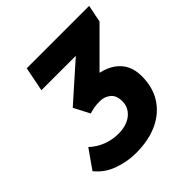

<svg xmlns="http://www.w3.org/2000/svg" viewBox="-180 -783 927 927"><g transform="rotate(-45 284.0 -319.5)"><path d="M226 12Q167 12 109.5 -8.5Q52 -29 15 -75L83 -172Q113 -144 151 -129Q189 -114 233 -114Q269 -114 296.5 -126Q324 -138 340 -160.5Q356 -183 356 -212Q356 -252 333 -270.5Q310 -289 279 -289Q255 -289 241 -286.5Q227 -284 206 -278L164 -359L352 -526H117L142 -651H568L550 -562L375 -387Q419 -377 448.5 -356Q478 -335 493 -304Q508 -273 508 -231Q508 -156 473.5 -101.5Q439 -47 376 -17.5Q313 12 226 12Z"/></g></svg>

Font: Source Sans 3 ExtraLight ExtraBold
Style: Italic
Weight: 800
Italic angle: -11°
Version: Version 3.052;hotconv 1.1.0;makeotfexe 2.6.0